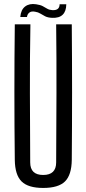

<svg xmlns="http://www.w3.org/2000/svg" viewBox="-20 -920 426 947"><path d="M193 7Q119 7 86.5 -25Q54 -57 53 -131Q49 -466 53 -800H130Q127 -633 127.5 -459.5Q128 -286 129 -119Q129 -57 193 -57Q257 -57 257 -119Q258 -286 258.5 -459.5Q259 -633 257 -800H334Q337 -466 334 -131Q333 -57 300.5 -25Q268 7 193 7ZM80 -836Q83 -872 104 -888Q125 -904 158 -899Q179 -896 191 -889.5Q203 -883 213 -877Q223 -871 238 -870Q274 -868 274 -899H307Q306 -829 237 -832Q216 -833 203 -839.5Q190 -846 179 -853Q168 -860 154 -862Q136 -866 125.5 -858.5Q115 -851 113 -836Z"/></svg>

Font: Big Shoulders Display Medium
Style: Regular
Weight: 500
Designer: Patric King
Foundry: XO Type Co
Version: Version 1.000; ttfautohint (v1.8.2)